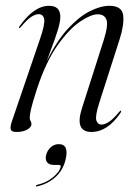

<svg xmlns="http://www.w3.org/2000/svg" viewBox="-20 -458 488 678"><path d="M47.5 -359.5Q45.5 -360.5 48.5 -364.5Q99.5 -437.5 153.5 -437.5Q193 -437.5 193 -398.5Q193 -380.5 183.8 -350.8Q174.5 -321 163 -291Q151.5 -261 145 -242Q180.5 -314 220 -356.8Q259.5 -399.5 297.5 -418.5Q335.5 -437.5 366 -437.5Q411 -437.5 415 -404Q419 -370.5 402 -318L331 -96.5Q315.5 -48 320.2 -33Q325 -18 338.5 -18Q349.5 -18 364.5 -27.5Q379.5 -37 401.5 -63.5Q405 -68 407 -67Q409 -65.5 406 -60Q360 8 303 8Q243 8 269 -74.5L346 -315.5Q363 -369 356 -388.2Q349 -407.5 325 -407.5Q301.5 -407.5 263.2 -382Q225 -356.5 183.8 -298.8Q142.5 -241 110.5 -144Q94 -93 89.5 -72.5Q85 -52 85 -42Q85 -35 88 -30.8Q91 -26.5 91 -19.5Q91 -9 76.2 -0.5Q61.5 8 38.5 8Q20.5 8 18 -1Q15.5 -10 21.5 -28L121 -319.5Q139.5 -373 136 -390.5Q132.5 -408 116.5 -408Q105.5 -408 90.8 -398.8Q76 -389.5 53 -362Q49.5 -358 47.5 -359.5ZM172 124.5Q152.5 124.5 145.8 114.2Q139 104 143 89Q147.5 72 159.8 61.5Q172 51 187.5 51Q225.5 51 211 108Q201.5 145 174.5 168.5Q147.5 192 111.5 200Q107 201.5 107 199Q107 196 110 195Q143.5 187.5 166.5 168.5Q189.5 149.5 194 132.5Q195.5 124.5 189 124.5Z"/></svg>

Font: Fraunces 144pt S000 Light
Style: Italic
Weight: 300
Italic angle: -16°
Version: Version 1.000; ttfautohint (v1.8.3)